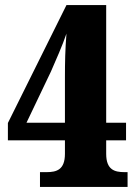

<svg xmlns="http://www.w3.org/2000/svg" viewBox="-20 -734 537 754"><path d="M137 0H481V-58H469C430 -58 397 -67 397 -130V-183H475V-252H397V-714H241L11 -251V-183H235V-130C235 -67 202 -58 163 -58H137ZM84 -252 180 -453C197 -492 226 -557 241 -602C236 -540 235 -489 235 -431V-252Z"/></svg>

Font: Noto Serif Myanmar Condensed Black
Style: Regular
Weight: 900
Width: 3
Designer: Ben Mitchell and the Monotype Design Team
Foundry: Monotype Imaging Inc.
Version: Version 2.106